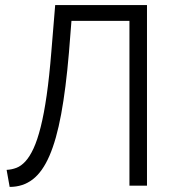

<svg xmlns="http://www.w3.org/2000/svg" viewBox="-20 -730 690 755"><path d="M251 -522Q239 -381 220.5 -281Q202 -181 174.5 -117.5Q147 -54 108.5 -24.5Q70 5 18 5L6 -62Q26 -63 44.5 -70Q63 -77 80 -95.5Q97 -114 112 -146.5Q127 -179 140 -230.5Q153 -282 163.5 -355Q174 -428 182 -528L197 -710H558V0H489V-648H261Z"/></svg>

Font: Boldmen
Style: Regular
Weight: 400
Designer: Matt McInerney, Pablo Impallari, Rodrigo Fuenzalida
Foundry: LIVING CONCEPT
Version: Version 1.000